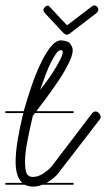

<svg xmlns="http://www.w3.org/2000/svg" viewBox="-20 -700 394 713"><path d="M253 -280H110L102 -270Q90 -220 81.5 -175Q73 -130 73 -100Q73 -67 79.5 -55Q86 -43 102 -43Q121 -43 139.5 -55Q158 -67 171 -81L321 -278Q327 -286 335 -286Q342 -286 348 -279Q354 -272 354 -266Q354 -261 350 -256L199 -60Q191 -49 179.5 -39.5Q168 -30 155 -22Q154 -22 153 -21H253V-14H138L129 -11Q116 -7 104 -7Q86 -7 72 -14H0V-21H63Q38 -43 38 -100Q38 -133 45.5 -179Q53 -225 65 -274Q66 -277 67 -280H0V-287H68Q80 -329 94 -371Q110 -419 128 -458Q146 -497 165 -522Q171 -529 176 -535L184 -542Q193 -548 201 -550H207Q226 -549 237 -542Q250 -527 250 -514Q250 -492 230 -455Q213 -422 180 -375Q152 -335 115 -287H253ZM321 -676Q326 -680 330 -680Q336 -680 340.5 -675Q345 -670 345 -663Q345 -658 339 -652L237 -574Q232 -571 228 -571Q223 -571 216 -577L146 -652Q141 -659 141 -663Q141 -668 146.5 -673.5Q152 -679 158 -679Q162 -679 167 -672L229 -606ZM129 -366Q148 -390 163 -411.5Q178 -433 189 -452Q200 -471 206.5 -484.5Q213 -498 213 -506Q213 -514 205 -514Q197 -513 188 -500.5Q179 -488 169 -468Q159 -448 149 -421.5Q139 -395 129 -366Z"/></svg>

Font: Gruenewald VA 3. Klasse
Style: Regular
Weight: 400
Designer: Peter Wiegel
Foundry: Peter Wiegel, nach dem Schriftentwurf von Dr. H. Gr¸newald
Version: Version 0.007